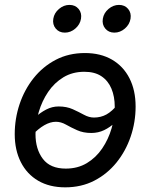

<svg xmlns="http://www.w3.org/2000/svg" viewBox="-20 -764 623 795"><path d="M250 11.7Q185.1 11.7 138.2 -15.6Q91.3 -43 66.2 -92.8Q41 -142.6 41 -208.5Q41 -272.5 61 -332.5Q81.1 -392.6 119.1 -440.4Q157.2 -488.3 210.9 -516.4Q264.6 -544.4 331.5 -544.4Q396.5 -544.4 443.6 -517.1Q490.7 -489.7 516.1 -439.9Q541.5 -390.1 541.5 -322.8Q541.5 -258.3 521 -198.2Q500.5 -138.2 462.2 -90.8Q423.8 -43.5 370.4 -15.9Q316.9 11.7 250 11.7ZM252.4 -65.9Q301.8 -65.9 339.6 -88.6Q377.4 -111.3 403.1 -149.2Q428.7 -187 441.9 -232.2Q455.1 -277.3 455.1 -322.3Q455.1 -364.3 441.4 -397Q427.7 -429.7 400.1 -448.2Q372.6 -466.8 329.1 -466.8Q280.3 -466.8 242.7 -444.1Q205.1 -421.4 179.4 -383.5Q153.8 -345.7 140.4 -300Q127 -254.4 127 -208.5Q127 -146.5 157.5 -106.2Q188 -65.9 252.4 -65.9ZM110.4 -201.7 77.1 -231.4Q100.6 -255.9 123.8 -276.9Q147 -297.9 171.4 -310.5Q195.8 -323.2 222.7 -323.2Q255.9 -323.2 281.2 -311.8Q306.6 -300.3 327.6 -288.8Q348.6 -277.3 369.1 -277.3Q397.5 -277.3 420.7 -290Q443.8 -302.7 469.2 -333.5L504.4 -306.6Q481 -278.8 458.3 -257.8Q435.5 -236.8 411.1 -225.1Q386.7 -213.4 357.9 -213.4Q324.7 -213.4 299.3 -224.9Q273.9 -236.3 253.2 -248Q232.4 -259.8 211.4 -259.8Q188.5 -259.8 163.6 -245.6Q138.7 -231.4 110.4 -201.7ZM453.6 -628.9Q429.7 -628.9 415.8 -645.8Q401.9 -662.6 405.8 -686.5Q409.7 -710.4 429.4 -727.1Q449.2 -743.7 472.7 -743.7Q496.6 -743.7 510.5 -727.1Q524.4 -710.4 520.5 -686.5Q516.6 -662.6 497.1 -645.8Q477.5 -628.9 453.6 -628.9ZM248.5 -628.9Q224.6 -628.9 210.7 -645.8Q196.8 -662.6 200.7 -686.5Q204.6 -710.4 224.4 -727.1Q244.1 -743.7 267.6 -743.7Q291.5 -743.7 305.4 -727.1Q319.3 -710.4 315.4 -686.5Q311.5 -662.6 292 -645.8Q272.5 -628.9 248.5 -628.9Z"/></svg>

Font: Inter 20pt
Style: Italic
Weight: 400
Italic angle: -9.3988°
Version: Version 4.001;git-66647c0bb